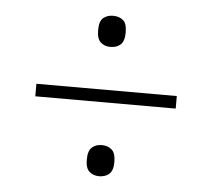

<svg xmlns="http://www.w3.org/2000/svg" viewBox="-40 -625 590 534"><g transform="rotate(5 255.0 -358.0)"><path d="M255 -495Q239 -495 228 -504.5Q217 -514 217 -539Q217 -564 228 -573Q239 -582 255 -582Q272 -582 283 -573Q294 -564 294 -539Q294 -514 283 -504.5Q272 -495 255 -495ZM59 -340V-375H451V-340ZM255 -134Q239 -134 228 -143.5Q217 -153 217 -177Q217 -202 228 -211.5Q239 -221 255 -221Q272 -221 283 -211.5Q294 -202 294 -177Q294 -153 283 -143.5Q272 -134 255 -134Z"/></g></svg>

Font: Noto Serif Lao SemiCondensed ExtraLight
Style: Regular
Weight: 200
Width: 4
Designer: Monotype Design Team
Foundry: Monotype Imaging Inc.
Version: Version 2.003; ttfautohint (v1.8.4.7-5d5b)